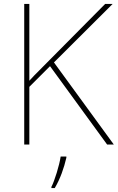

<svg xmlns="http://www.w3.org/2000/svg" viewBox="-20 -734 598 975"><path d="M558 0 254 -417 552 -714H514L179 -376C161 -358 144 -341 129 -324V-714H103V0H129V-293L234 -398L524 0ZM317 67V61H288C282 104 257 185 241 215V221H258C286 174 305 119 317 67Z"/></svg>

Font: Noto Sans Malayalam Thin
Style: Regular
Weight: 100
Designer: Jelle Bosma - Monotype Design Team
Foundry: Monotype Imaging Inc.
Version: Version 2.104